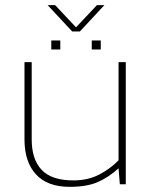

<svg xmlns="http://www.w3.org/2000/svg" viewBox="-20 -715 588 745"><path d="M260 -593 165 -695H194L275 -609L356 -695H385L290 -593ZM179 -523V-558H214V-523ZM336 -523V-558H371V-523ZM250 10Q164 10 119.5 -38.5Q75 -87 75 -174V-474H103V-174Q103 -97 141.5 -56Q180 -15 265 -15Q321 -15 364.5 -37.5Q408 -60 440 -93V-474H468V0H445L440 -62Q403 -28 360.5 -9Q318 10 250 10Z"/></svg>

Font: Kanit Thin
Style: Regular
Weight: 250
Designer: Katatrad Team
Foundry: CadsonDemak
Version: Version 2.000; ttfautohint (v1.8.3)